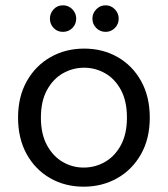

<svg xmlns="http://www.w3.org/2000/svg" viewBox="-20 -691 632 723"><path d="M295 12Q225 12 169 -20Q113 -52 80.5 -110.5Q48 -169 48 -248Q48 -327 81 -385.5Q114 -444 170.5 -476Q227 -508 297 -508Q367 -508 423 -476Q479 -444 511.5 -385.5Q544 -327 544 -248Q544 -169 511 -110.5Q478 -52 421.5 -20Q365 12 295 12ZM295 -60Q338 -60 375 -81Q412 -102 435 -144Q458 -186 458 -248Q458 -310 435.5 -352Q413 -394 376 -415Q339 -436 297 -436Q254 -436 217 -415Q180 -394 157 -352Q134 -310 134 -248Q134 -186 157 -144Q180 -102 216.5 -81Q253 -60 295 -60ZM378 -571Q357 -571 342.5 -585.5Q328 -600 328 -621Q328 -641 342.5 -656Q357 -671 378 -671Q398 -671 412.5 -656Q427 -641 427 -621Q427 -600 412.5 -585.5Q398 -571 378 -571ZM217 -571Q196 -571 182 -585.5Q168 -600 168 -621Q168 -641 182 -656Q196 -671 217 -671Q238 -671 252.5 -656Q267 -641 267 -621Q267 -600 252.5 -585.5Q238 -571 217 -571Z"/></svg>

Font: Firefly Display
Style: Regular
Weight: 400
Designer: Colophon Foundry, Jonny Pinhorn
Foundry: Colophon Foundry
Version: Version 1.200; ttfautohint (v1.8.3)